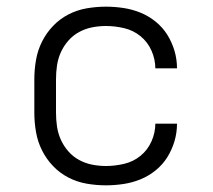

<svg xmlns="http://www.w3.org/2000/svg" viewBox="-20 -548 640 576"><path d="M298 8Q269 8 240 3Q211 -2 185 -15.5Q159 -29 139 -50Q119 -71 106 -97Q93 -123 88 -152Q83 -181 83 -210V-310Q83 -339 88 -368Q93 -397 106 -423Q119 -449 139 -470Q159 -491 185 -504.5Q211 -518 240 -523Q269 -528 298 -528Q324 -528 350.5 -524Q377 -520 401.5 -510Q426 -500 447 -483Q468 -466 482 -443.5Q496 -421 503.5 -395.5Q511 -370 511 -343Q511 -343 511 -343Q511 -343 511 -343H446Q446 -343 446 -343Q446 -343 446 -343Q446 -370 434.5 -396Q423 -422 401.5 -439.5Q380 -457 352.5 -463.5Q325 -470 298 -470Q277 -470 256.5 -466Q236 -462 217.5 -452Q199 -442 185 -426Q171 -410 162.5 -391Q154 -372 151 -351.5Q148 -331 148 -310V-210Q148 -189 151 -168.5Q154 -148 162.5 -129Q171 -110 185 -94Q199 -78 217.5 -68Q236 -58 256.5 -54Q277 -50 298 -50Q325 -50 352.5 -56.5Q380 -63 401.5 -80.5Q423 -98 434.5 -124Q446 -150 446 -177Q446 -177 446 -177Q446 -177 446 -177H511Q511 -177 511 -177Q511 -177 511 -177Q511 -150 503.5 -124.5Q496 -99 482 -76.5Q468 -54 447 -37Q426 -20 401.5 -10Q377 0 350.5 4Q324 8 298 8Z"/></svg>

Font: Iosevka Custom Light Extended
Style: Regular
Weight: 300
Width: 7
Monospace: yes
Designer: Belleve Invis
Foundry: Belleve Invis
Version: Version 11.2.4; ttfautohint (v1.8.4)